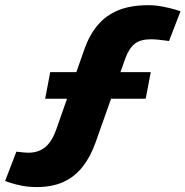

<svg xmlns="http://www.w3.org/2000/svg" viewBox="-63 -730 732 758"><path d="M81.9 8.5Q51.4 8.5 24.7 3.5Q-2 -1.5 -25.9 -9.5L-42.8 -15.5L1.6 -131.2L12 -130.2Q20.1 -129.2 30.3 -128.1Q40.6 -127.1 48.6 -127.1Q89.7 -127.1 116.5 -149.9Q143.2 -172.7 159.2 -219.2L270.3 -536.1Q290.3 -592.6 323.1 -631.3Q355.9 -670 404.8 -689.8Q453.7 -709.5 521.5 -709.5Q550.4 -709.5 579.3 -704Q608.2 -698.5 631.1 -691.5L649.6 -685.5L604.3 -567.9L590.7 -569.9Q575.8 -571.9 560.8 -573.4Q545.8 -574.9 533.3 -574.9Q490.7 -574.9 468.5 -556.9Q446.2 -538.8 431.7 -499.4L314.6 -168.4Q295.1 -112.4 263.8 -72.4Q232.5 -32.5 188.1 -12Q143.6 8.5 81.9 8.5ZM115.3 -340.3 135.3 -445.1H532.2L512.2 -340.3Z"/></svg>

Font: REM Medium
Style: Italic
Weight: 500
Italic angle: -11°
Designer: Octavio Pardo
Foundry: Ashler Design
Version: Version 1.005;gftools[0.9.28]